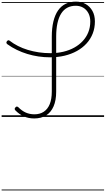

<svg xmlns="http://www.w3.org/2000/svg" viewBox="-20 -1440 1302 2365"><path d="M401 19Q330 19 272.5 -7Q215 -33 168 -82Q161 -90 161 -99Q161 -108 170 -117Q179 -128 188 -127.5Q197 -127 206 -119Q249 -75 297.5 -53.5Q346 -32 404 -32Q471 -32 519 -63.5Q567 -95 592.5 -157Q618 -219 618 -312V-988Q618 -1094 637.5 -1175Q657 -1256 694.5 -1310.5Q732 -1365 788 -1392.5Q844 -1420 916 -1420Q983 -1420 1035.5 -1390Q1088 -1360 1118.5 -1305.5Q1149 -1251 1149 -1176Q1149 -1095 1122 -1026.5Q1095 -958 1045.5 -904Q996 -850 927.5 -812Q859 -774 775.5 -754Q692 -734 597 -734Q525 -734 454 -744.5Q383 -755 316 -775.5Q249 -796 187 -826Q125 -856 71 -895Q61 -903 59 -911.5Q57 -920 65 -932Q74 -943 82 -944Q90 -945 98 -939Q144 -903 201 -874Q258 -845 322.5 -825.5Q387 -806 457 -795.5Q527 -785 601 -785Q685 -785 759.5 -802.5Q834 -820 894.5 -853.5Q955 -887 999.5 -935Q1044 -983 1068 -1043.5Q1092 -1104 1092 -1175Q1092 -1235 1068.5 -1278.5Q1045 -1322 1005 -1345.5Q965 -1369 913 -1369Q854 -1369 809 -1345Q764 -1321 733.5 -1273Q703 -1225 687.5 -1153.5Q672 -1082 672 -988V-310Q672 -204 640 -130Q608 -56 547.5 -18.5Q487 19 401 19ZM0 895H1262V905H0ZM0 -20H1262V0H0ZM0 -505H1262V-500H0ZM0 -1415H1262V-1405H0Z"/></svg>

Font: Playwrite BE WAL Guides
Style: Regular
Weight: 400
Designer: Veronika Burian, José Scaglione
Foundry: TypeTogether
Version: Version 1.003